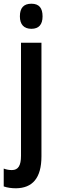

<svg xmlns="http://www.w3.org/2000/svg" viewBox="-50 -839 306 1033"><path d="M57 -751C57 -707 79 -684 119 -684C159 -684 179 -707 179 -751C179 -795 161 -819 119 -819C77 -819 57 -796 57 -751ZM36 174C124 173 173 120 173 2V-609H63V-1C63 52 48 76 14 76C0 76 -14 74 -30 68V164C-10 171 13 174 36 174Z"/></svg>

Font: Noto Sans Malayalam UI ExtraCondensed SemiBold
Style: Regular
Weight: 600
Width: 2
Designer: Jelle Bosma - Monotype Design Team
Foundry: Monotype Imaging Inc.
Version: Version 2.104